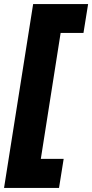

<svg xmlns="http://www.w3.org/2000/svg" viewBox="-37 -750 456 950"><path d="M-17 180 127 -730H399L376 -587H263L165 36H278L255 180Z"/></svg>

Font: MuseoModerno ExtraBold
Style: Italic
Weight: 800
Italic angle: -9°
Designer: Pablo Cosgaya, Héctor Gatti, Marcela Romero, and the Authors of The MuseoModerno Project.
Foundry: Omnibus-Type Team
Version: Version 1.003